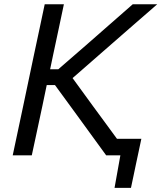

<svg xmlns="http://www.w3.org/2000/svg" viewBox="-20 -733 762 906"><path d="M40 0Q52.5 -59 64.2 -114Q76 -169 90 -235.5L140 -473Q154.5 -541 166.5 -597.2Q178.5 -653.5 191 -713H281.5Q269 -653.5 257 -597.2Q245 -541 230.5 -473L216.5 -406H255L396 -528.5Q445 -571.5 493.5 -614Q542 -656.5 606.5 -713H722Q655 -654.5 591.2 -599.2Q527.5 -544 465 -489L322.5 -364.5L419 -232Q445 -197 474.5 -156.5Q504 -116 532 -78H647Q641 -49 634.5 -19Q628 11 622 39.5Q616 68 610 96.8Q604 125.5 598 153.5H520.5L548 0H481Q443.5 -51.5 410.8 -96.5Q378 -141.5 346.5 -185L239.5 -331.5H200.5L180.5 -235.5Q166 -169 154.5 -114Q143 -59 130 0Z"/></svg>

Font: Commissioner
Style: Italic
Weight: 400
Italic angle: -12°
Designer: Kostas Bartsokas
Foundry: Kostas Bartsokas
Version: Version 1.000; ttfautohint (v1.8.3)